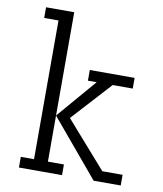

<svg xmlns="http://www.w3.org/2000/svg" viewBox="-84 -818 750 886"><g transform="rotate(10 291.0 -375.0)"><path d="M309 -450V-500H519V-450H425L257 -266L447 -50H542V0H415L192 -266V-50H267V0H65V-50H127V-700H60V-750H192V-266L350 -450Z"/></g></svg>

Font: Antic Slab
Style: Regular
Weight: 400
Designer: Santiago Orozco
Foundry: Santiago Orozco
Version: Version 001.001